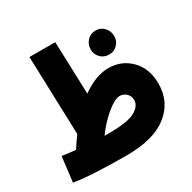

<svg xmlns="http://www.w3.org/2000/svg" viewBox="-169 -928 1107 1109"><g transform="rotate(-30 384.5 -373.5)"><path d="M650 -620Q650 -654 627.5 -678Q605 -702 572 -702Q538 -702 515.5 -678Q493 -654 493 -620Q493 -588 515.5 -565Q538 -542 572 -542Q605 -542 627.5 -565Q650 -588 650 -620ZM337 -149Q325 -149 313 -149Q362 -216 416.5 -260.5Q471 -305 504 -305Q528 -305 546.5 -287.5Q565 -270 565 -242Q565 -204 517.5 -176.5Q470 -149 337 -149ZM369 13Q548 13 641 -60Q734 -133 734 -255Q734 -356 674 -416.5Q614 -477 527 -477Q442 -477 349 -410L337 -760H165L182 -237Q155 -201 130 -161Q90 -165 40 -172L20 -6Q88 5 183 9Q278 13 369 13Z"/></g></svg>

Font: Noto Sans Arabic Condensed Black
Style: Regular
Weight: 900
Width: 3
Designer: Nadine Chahine
Foundry: Monotype Imaging Inc.
Version: 1.001